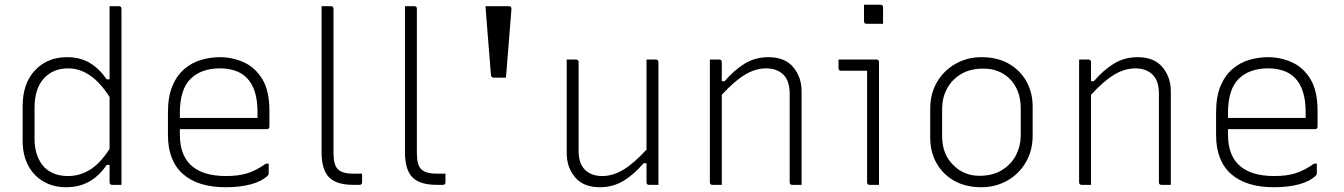

<svg xmlns="http://www.w3.org/2000/svg" viewBox="-20 -776 5640 806"><path d="M261 -536Q316 -536 356 -512.5Q396 -489 428 -443H440V-750H479Q490 -750 490 -739V0H451Q440 0 440 -11V-84H428Q397 -38 355 -14Q313 10 257 10Q205 10 163.5 -13.5Q122 -37 98.5 -81Q75 -125 75 -186V-330Q75 -426 127 -481Q179 -536 261 -536ZM166 -74Q203 -37 266 -37Q314 -37 357 -63Q400 -89 440 -151V-369Q400 -431 357 -460Q314 -489 266 -489Q202 -489 163.5 -446Q125 -403 125 -323V-193Q125 -154 136 -124Q147 -94 166 -74Z M903 -536Q955 -536 1002.5 -515Q1050 -494 1080.5 -445Q1111 -396 1111 -310V-245Q1111 -234 1100 -234H735V-212Q735 -129 778 -86Q827 -37 929 -37Q982 -37 1019.5 -49Q1057 -61 1096 -89H1108V-48Q1108 -43 1105 -40Q1080 -15 1034 -2.5Q988 10 928 10Q811 10 748 -45.5Q685 -101 685 -210V-304Q685 -370 703.5 -414.5Q722 -459 753.5 -486Q785 -513 824 -524.5Q863 -536 903 -536ZM903 -489Q825 -489 780 -445Q735 -401 735 -301V-281H1061V-306Q1061 -404 1015 -450Q995 -470 966.5 -479.5Q938 -489 903 -489Z M1500 -11Q1500 0 1489 0H1464Q1392 0 1361 -32Q1330 -64 1330 -137V-750H1369Q1380 -750 1380 -739V-134Q1380 -84 1398 -66Q1416 -47 1464 -47H1500Z M1850 -11Q1850 0 1839 0H1814Q1742 0 1711 -32Q1680 -64 1680 -137V-750H1719Q1730 -750 1730 -739V-134Q1730 -84 1748 -66Q1766 -47 1814 -47H1850Z M2104 -450H2052Q2043 -450 2041 -461L2026 -648Q2024 -674 2022 -698.5Q2020 -723 2018 -750H2117Q2128 -750 2127 -737Z M2398 -526Q2409 -526 2409 -515V-143Q2409 -89 2436 -63Q2463 -37 2508 -37Q2553 -37 2597.5 -64Q2642 -91 2694 -148V-526H2733Q2744 -526 2744 -515V0H2705Q2694 0 2694 -11V-91H2682Q2643 -45 2598.5 -17.5Q2554 10 2498 10Q2429 10 2394 -32Q2359 -74 2359 -133V-526Z M3010 0H2971Q2960 0 2960 -11V-526H2999Q3010 -526 3010 -515V-435H3022Q3061 -481 3105.5 -508.5Q3150 -536 3206 -536Q3275 -536 3310 -494Q3345 -452 3345 -393V0H3306Q3295 0 3295 -11V-383Q3295 -437 3268 -463Q3241 -489 3196 -489Q3151 -489 3106.5 -462Q3062 -435 3010 -378Z M3620 -11V-479H3511Q3500 -479 3500 -490V-526H3659Q3670 -526 3670 -515V0H3631Q3620 0 3620 -11ZM3607 -756H3676Q3687 -756 3687 -745V-676H3618Q3607 -676 3607 -687Z M4100 -536Q4166 -536 4214 -509Q4262 -482 4288.5 -435Q4315 -388 4315 -328V-207Q4315 -143 4286 -94Q4257 -45 4208 -17.5Q4159 10 4100 10Q4034 10 3986 -17Q3938 -44 3911.5 -91Q3885 -138 3885 -198V-319Q3885 -384 3914 -432.5Q3943 -481 3992 -508.5Q4041 -536 4100 -536ZM4109 -488Q4052 -488 4013.5 -464.5Q3975 -441 3955 -403Q3935 -365 3935 -319V-205Q3935 -128 3982 -83Q4002 -62 4030 -50Q4058 -38 4091 -38Q4148 -38 4187 -62.5Q4226 -87 4245.5 -125.5Q4265 -164 4265 -207V-321Q4265 -360 4253 -391.5Q4241 -423 4219 -445Q4199 -465 4171 -476.5Q4143 -488 4109 -488Z M4560 0H4521Q4510 0 4510 -11V-526H4549Q4560 -526 4560 -515V-435H4572Q4611 -481 4655.5 -508.5Q4700 -536 4756 -536Q4825 -536 4860 -494Q4895 -452 4895 -393V0H4856Q4845 0 4845 -11V-383Q4845 -437 4818 -463Q4791 -489 4746 -489Q4701 -489 4656.5 -462Q4612 -435 4560 -378Z M5303 -536Q5355 -536 5402.5 -515Q5450 -494 5480.5 -445Q5511 -396 5511 -310V-245Q5511 -234 5500 -234H5135V-212Q5135 -129 5178 -86Q5227 -37 5329 -37Q5382 -37 5419.5 -49Q5457 -61 5496 -89H5508V-48Q5508 -43 5505 -40Q5480 -15 5434 -2.5Q5388 10 5328 10Q5211 10 5148 -45.5Q5085 -101 5085 -210V-304Q5085 -370 5103.5 -414.5Q5122 -459 5153.5 -486Q5185 -513 5224 -524.5Q5263 -536 5303 -536ZM5303 -489Q5225 -489 5180 -445Q5135 -401 5135 -301V-281H5461V-306Q5461 -404 5415 -450Q5395 -470 5366.5 -479.5Q5338 -489 5303 -489Z"/></svg>

Font: Recursive Sn Lnr St Lt
Style: Regular
Weight: 300
Version: Version 1.079;hotconv 1.0.112;makeotfexe 2.5.65598; ttfautoh